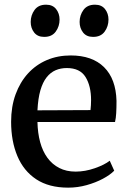

<svg xmlns="http://www.w3.org/2000/svg" viewBox="-20 -808 559 838"><path d="M277.5 11Q193.5 11 138.2 -25.5Q83 -62 55.8 -127Q28.5 -192 28.5 -276.5Q28.5 -342.5 48 -396Q67.5 -449.5 102.2 -487.5Q137 -525.5 184.5 -545.8Q232 -566 288.5 -566Q382.5 -566 434.2 -514.8Q486 -463.5 488.5 -367.5Q488.5 -337 487.2 -314.5Q486 -292 482 -275.5H143.5Q144.5 -227.5 155.2 -187.8Q166 -148 187 -119.2Q208 -90.5 238.8 -74.8Q269.5 -59 310 -59Q351.5 -59 393.8 -73.8Q436 -88.5 459 -106.5L478.5 -63Q460.5 -44.5 429 -27.8Q397.5 -11 358.2 0Q319 11 277.5 11ZM143.5 -326.5 375 -327.5Q376 -336.5 376.8 -348.8Q377.5 -361 377.5 -371Q377.5 -433 353.2 -472Q329 -511 271.5 -511Q245 -511 222.8 -501.5Q200.5 -492 183.5 -470.5Q166.5 -449 156.2 -413.5Q146 -378 143.5 -326.5ZM172.5 -647Q144 -647 129 -666.2Q114 -685.5 114 -712Q114 -741.5 130.8 -764.5Q147.5 -787.5 180.5 -787.5H181.5Q210 -787.5 225 -768.2Q240 -749 240 -722.5Q240 -693 223.2 -670Q206.5 -647 173.5 -647ZM386 -647Q357.5 -647 342.5 -666.2Q327.5 -685.5 327.5 -712Q327.5 -741.5 344.2 -764.5Q361 -787.5 394 -787.5H395Q423.5 -787.5 438.5 -768.2Q453.5 -749 453.5 -722.5Q453.5 -693 436.8 -670Q420 -647 387 -647Z"/></svg>

Font: Merriweather 28pt Medium
Style: Regular
Weight: 500
Version: Version 2.100